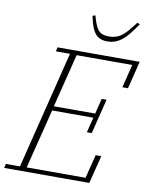

<svg xmlns="http://www.w3.org/2000/svg" viewBox="-104 -977 821 1047"><g transform="rotate(10 306.5 -453.0)"><path d="M-2 -23H76L238 -675H160L165 -698H620L582 -545H551L583 -674H275L201 -378H430L451 -463H478L430 -270H403L424 -354H196L113 -24H439L472 -155H503L464 0H-7ZM426 -777Q400 -777 382.5 -786Q365 -795 354 -811.5Q343 -828 336 -850.5Q329 -873 323 -900L338 -906L347 -876Q361 -834 378.5 -819.5Q396 -805 430 -805Q464 -805 490 -820Q516 -835 548 -877L571 -906L585 -899Q566 -872 549 -849.5Q532 -827 513.5 -811Q495 -795 474 -786Q453 -777 426 -777Z"/></g></svg>

Font: IBM Plex Serif ExtraLight
Style: Italic
Weight: 200
Italic angle: -14°
Designer: Mike Abbink, Paul van der Laan, Pieter van Rosmalen
Foundry: Bold Monday
Version: Version 2.5